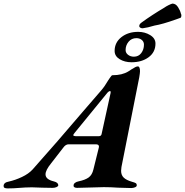

<svg xmlns="http://www.w3.org/2000/svg" viewBox="-86 -1042 1028 1067"><path d="M-66 -8Q-66 -28 -37 -33Q-1 -41 36 -58.5Q73 -76 95 -100Q234 -256 374 -421L476 -539Q496 -562 515 -595Q517 -598 523 -607Q529 -616 532.5 -620Q536 -624 539 -624Q593 -624 627 -645Q633 -649 645.5 -657Q658 -665 666 -669Q674 -673 680 -673Q692 -673 692 -646Q692 -637 688 -613L589 -114Q587 -98 587 -93Q587 -69 601.5 -55Q616 -41 647 -32Q662 -28 668 -24.5Q674 -21 674 -12Q674 -5 664 -1Q654 3 643 3Q625 3 571 1Q529 -2 491 -2Q471 -2 417 0Q361 2 342 2Q333 2 327.5 -1.5Q322 -5 323 -12Q323 -20 331 -26Q339 -32 350 -34Q388 -42 407 -56Q426 -70 433 -100L463 -221L464 -227Q464 -240 447 -240H295Q279 -240 266 -222L197 -133Q167 -96 167 -73Q167 -45 213 -34Q238 -28 238 -12Q237 -6 227.5 -2Q218 2 206 2L149 1Q111 -1 91 -1Q71 -1 54 0Q37 1 24 2Q-10 5 -43 5Q-55 5 -60.5 2Q-66 -1 -66 -8ZM461 -285Q469 -285 473.5 -288Q478 -291 479 -299L527 -518Q529 -525 529 -530.5Q529 -536 525 -536Q520 -536 512 -528L329 -304Q321 -294 321 -291Q321 -285 341 -285ZM551 -759Q551 -806 588.5 -835.5Q626 -865 682 -865Q719 -865 748.5 -847Q778 -829 778 -800Q778 -752 740 -724Q702 -696 645 -696Q607 -696 579 -713Q551 -730 551 -759ZM714 -794Q714 -810 702 -820Q690 -830 672 -830Q645 -830 628.5 -810Q612 -790 612 -764Q612 -748 625.5 -737.5Q639 -727 658 -727Q684 -727 699 -747Q714 -767 714 -794ZM705 -885Q699 -885 694 -888Q689 -891 688 -895V-898Q688 -908 701 -917Q757 -958 828 -1000Q836 -1006 850 -1013Q864 -1020 872 -1022Q891 -1022 903.5 -1002Q916 -982 919 -967Q922 -963 922 -955Q922 -946 917 -943L892 -934Q816 -907 773 -900Q733 -888 708 -885Z"/></svg>

Font: EB Garamond
Style: Bold Italic
Weight: 700
Italic angle: -17.2°
Designer: Georg Duffner and Octavio Pardo
Foundry: Georg Duffner
Version: Version 1.000